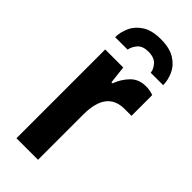

<svg xmlns="http://www.w3.org/2000/svg" viewBox="-235 -765 806 806"><g transform="rotate(45 168.5 -361.5)"><path d="M192 -723Q244 -723 275.5 -703.5Q307 -684 321 -653.5Q335 -623 335 -593H261Q260 -611 243.5 -630Q227 -649 192 -649Q158 -649 142.5 -630.5Q127 -612 124 -593H50Q50 -623 64 -653.5Q78 -684 109 -703.5Q140 -723 192 -723ZM57 0V-527H164L173 -448H179Q194 -487 220 -513Q246 -539 288 -539Q301 -539 313 -536.5Q325 -534 332 -531V-408H291Q185 -408 185 -269V0Z"/></g></svg>

Font: Archivo SemiCondensed
Style: Bold
Weight: 680
Width: 4
Designer: Hector Gatti
Foundry: Omnibus-Type
Version: Version 2.001; ttfautohint (v1.8.3)